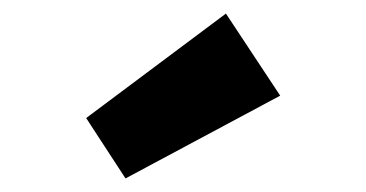

<svg xmlns="http://www.w3.org/2000/svg" viewBox="-20 -829 540 283"><path d="M165 -566 107 -655 313 -809 393 -688Z"/></svg>

Font: Lexend Tera Black
Style: Regular
Weight: 900
Version: Version 1.007